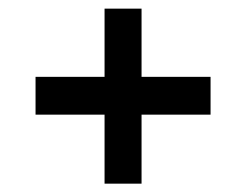

<svg xmlns="http://www.w3.org/2000/svg" viewBox="-20 -575 577 451"><path d="M225.6 -394.5V-406.2V-440.4V-465.8V-490.2V-512.7V-535.2V-554.7H243.2H246.1H248H257.8H266.6H273.4H279.3H287.1H293.9H312.5V-535.2V-531.2V-528.3V-492.2V-455.1V-429.7V-405.3V-396.5V-394.5H326.2H359.4H384.8H409.2H431.6H454.1H474.6V-376V-372.1V-370.1V-366.2V-363.3V-357.4V-351.6V-344.7V-338.9V-331.1V-323.2V-305.7H454.1H450.2H447.3H410.2H374H348.6H323.2H312.5V-292V-257.8V-233.4V-208V-186.5V-164.1V-143.6H293.9H292H289.1H279.3H270.5H264.6H257.8H251H243.2H225.6V-164.1V-168V-170.9V-207V-244.1V-268.6V-293.9V-305.7H211.9H177.7H153.3H127.9H106.4H84H63.5V-323.2V-327.1V-330.1V-338.9V-347.7V-353.5V-360.4V-368.2V-376V-394.5H84H86.9H89.8H127H164.1H188.5H213.9Z"/></svg>

Font: LeFont
Style: Default
Weight: 400
Designer: Leryon MEDIA
Version: Version 1.0